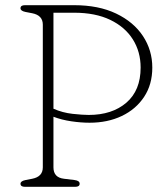

<svg xmlns="http://www.w3.org/2000/svg" viewBox="-20 -720 639 740"><path d="M567 -459.5Q567 -394.5 535.5 -346.8Q504 -299 449.5 -273Q395 -247 325 -247Q292 -247 254.8 -252.5Q217.5 -258 186 -270V-75Q186 -35.5 227 -31L268 -26Q287 -23.5 287 -12Q287 0 270 0H76Q59 0 59 -12Q59 -22 78 -26L104 -31Q145 -39 145 -75V-625Q145 -661 104 -669L78 -674Q59 -678 59 -688Q59 -700 76 -700H266Q360 -700 427.5 -667.8Q495 -635.5 531 -581Q567 -526.5 567 -459.5ZM186 -671V-301Q221 -285.5 260 -281.2Q299 -277 322 -277Q412 -277 467 -324.2Q522 -371.5 522 -459.5Q522 -520.5 492 -568.2Q462 -616 404.8 -643.5Q347.5 -671 266 -671Z"/></svg>

Font: Fraunces 9pt S100 Thin
Style: Regular
Weight: 100
Version: Version 1.000; ttfautohint (v1.8.3)